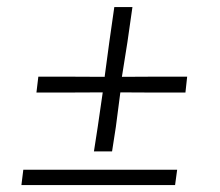

<svg xmlns="http://www.w3.org/2000/svg" viewBox="-20 -536 638 556"><path d="M252 -97.5 263 -168.5 277.5 -268.5 167.5 -268H85.5L91 -314H173.5L283 -313.5L296.5 -414L311 -515.5H363.5L349 -414L333 -313.5L430 -314H522L517 -268H424L328.5 -268.5L315.5 -168.5L304.5 -97.5ZM42 0 47.5 -44.5H493L487 0Z"/></svg>

Font: Merriweather 120pt
Style: Italic
Weight: 400
Italic angle: -7.8°
Version: Version 2.101